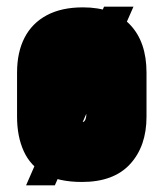

<svg xmlns="http://www.w3.org/2000/svg" viewBox="-20 -534 490 574"><path d="M379 -514H291L58 20H144ZM418 -185V-317Q418 -409 368.5 -460.5Q319 -512 228 -512Q164 -512 120 -488.5Q76 -465 53.5 -421.5Q31 -378 31 -317V-185Q31 -126 51 -82Q71 -38 113.5 -14Q156 10 225 10Q320 10 369 -43.5Q418 -97 418 -185ZM238 -311V-191Q238 -185 236.5 -180Q235 -175 232.5 -172Q230 -169 225 -169Q220 -169 217 -172Q214 -175 212.5 -180Q211 -185 211 -191V-311Q211 -318 212.5 -323Q214 -328 217.5 -330.5Q221 -333 225 -333Q230 -333 232.5 -330.5Q235 -328 236.5 -323Q238 -318 238 -311Z"/></svg>

Font: Advent Pro Black
Style: Regular
Weight: 900
Version: Version 3.000